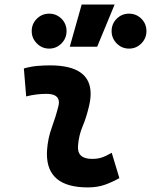

<svg xmlns="http://www.w3.org/2000/svg" viewBox="-20 -815 665 845"><path d="M471.7 -142.6 505.4 -31.2Q475.6 -14.2 442.4 -2.2Q409.2 9.8 366.2 9.8Q186.5 9.8 186.5 -137.2Q186.5 -145 187 -153.3Q190.4 -205.6 208 -253.9Q225.6 -302.2 236.3 -345.2Q239.3 -355.5 239.3 -364.3Q239.3 -401.9 184.6 -401.9Q138.2 -401.9 95.2 -390.6L85 -513.7Q113.8 -522 142.6 -524.7Q171.4 -527.3 200.2 -527.3Q378.9 -527.3 378.9 -402.3Q378.9 -376.5 371.1 -345.2Q359.9 -297.4 343.3 -258.3Q326.7 -219.2 323.2 -172.4Q319.3 -115.7 385.3 -115.7Q409.7 -115.7 428 -121.8Q446.3 -127.9 471.7 -142.6ZM287.1 -609.4 339.4 -794.9H484.4L407.7 -609.4ZM547.9 -601.1Q516.1 -601.1 493.7 -623.8Q471.2 -646.5 471.2 -678.2Q471.2 -710.4 493.7 -732.7Q516.1 -754.9 547.9 -754.9Q579.6 -754.9 602.1 -732.7Q624.5 -710.4 624.5 -678.2Q624.5 -646.5 602.1 -623.8Q579.6 -601.1 547.9 -601.1ZM196.3 -601.1Q165 -601.1 142.3 -623.8Q119.6 -646.5 119.6 -678.2Q119.6 -710.4 142.3 -732.7Q165 -754.9 196.3 -754.9Q228 -754.9 250.5 -732.7Q272.9 -710.4 272.9 -678.2Q272.9 -646.5 250.5 -623.8Q228 -601.1 196.3 -601.1Z"/></svg>

Font: CaskaydiaCove NF
Style: Bold Italic
Weight: 700
Italic angle: -10°
Designer: Aaron Bell
Foundry: Saja Typeworks
Version: Version 2111.001; VTT 6.35;Nerd Fonts 3.2.1